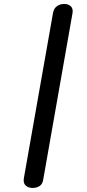

<svg xmlns="http://www.w3.org/2000/svg" viewBox="-20 -950 438 972"><path d="M145 1.5Q123.5 1.5 110 -10.8Q96.5 -23 101 -49L248.5 -885Q253 -908.5 269 -919.2Q285 -930 304.5 -930Q326 -930 338.5 -918.2Q351 -906.5 347 -883L198.5 -39Q194.5 -16.5 179.2 -7.5Q164 1.5 145 1.5Z"/></svg>

Font: Edu AU VIC WA NT Hand Medium
Style: Regular
Weight: 500
Version: Version 1.001